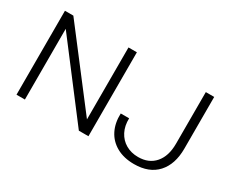

<svg xmlns="http://www.w3.org/2000/svg" viewBox="-109 -1039 1652 1387"><g transform="rotate(30 717.5 -345.0)"><path d="M700 -700V0H620L170 -590V0H100V-700H170L630 -100V-700ZM1085 10Q1000 10 939 -24Q878 -58 847.5 -118.5Q817 -179 820 -259H890Q888 -196 912.5 -148.5Q937 -101 982 -75Q1027 -49 1085 -49Q1174 -49 1224.5 -107.5Q1275 -166 1275 -269V-700H1345V-269Q1345 -138 1277.5 -64Q1210 10 1085 10Z"/></g></svg>

Font: Goli Light
Style: Regular
Weight: 300
Designer: jaikishan Patel
Foundry: MagicType
Version: Version 1.000